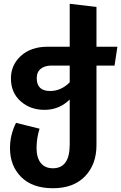

<svg xmlns="http://www.w3.org/2000/svg" viewBox="-20 -778 643 1019"><path d="M603 -530 588 -430H492V-8Q492 95 431 158Q370 221 261 221Q152 221 92.5 161.5Q33 102 33 8Q33 -62 65 -126L190 -95Q174 -45 174 8Q174 58 196 86.5Q218 115 261 115Q350 115 350 -11V-250Q295 -195 216 -195Q141 -195 89.5 -240.5Q38 -286 38 -362Q38 -433 91 -481.5Q144 -530 233 -530H350V-758L492 -741V-530ZM350 -341V-430H253Q218 -430 196.5 -413Q175 -396 175 -363Q175 -295 246 -295Q304 -295 350 -341Z"/></svg>

Font: FiraGO SemiBold
Style: Regular
Weight: 600
Designer: bBox Type
Foundry: bBox Type GmbH
Version: Version 1.001;PS 001.001;hotconv 1.0.88;makeotf.lib2.5.64775